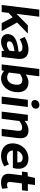

<svg xmlns="http://www.w3.org/2000/svg" viewBox="1402 -2150 760 3603"><g transform="rotate(90 1781.5 -348.0)"><path d="M222 -131 304 -207 413 0H562L402 -289L609 -491H455L240 -279L293 -706H160L73 0H206Z M933 -48 936 0H1048L1083 -289C1100 -424 1046 -503 909 -503C819 -503 741 -471 683 -437L673 -433L714 -338L724 -344C770 -370 821 -390 872 -390C934 -390 952 -360 951 -317C736 -295 633 -241 620 -134C609 -46 669 12 763 12C826 12 881 -14 933 -48ZM930 -146C890 -116 856 -98 816 -98C773 -98 751 -113 756 -151C761 -190 798 -222 941 -240Z M1311 -44C1349 -10 1399 12 1447 12C1572 12 1686 -87 1707 -254C1725 -403 1663 -503 1526 -503C1476 -503 1427 -484 1378 -453L1387 -514L1411 -706H1275L1188 0H1297ZM1479 -388C1551 -388 1578 -342 1567 -252C1555 -151 1498 -103 1435 -103C1406 -103 1374 -111 1341 -136L1366 -342C1407 -372 1445 -388 1479 -388Z M1947 -708C1902 -708 1863 -677 1857 -632C1852 -588 1883 -557 1928 -557C1973 -557 2014 -588 2019 -632C2025 -677 1992 -708 1947 -708ZM1987 -491H1852L1792 0H1927Z M2250 -331C2295 -365 2327 -384 2370 -384C2423 -384 2442 -363 2433 -288L2398 0H2533L2571 -306C2586 -428 2545 -503 2430 -503C2357 -503 2301 -472 2248 -432L2247 -491H2134L2074 0H2209Z M3092 -43 3102 -47 3064 -137 3053 -131C3015 -108 2979 -97 2935 -97C2858 -97 2808 -136 2803 -210H3130L3133 -218C3137 -230 3141 -250 3144 -272C3161 -407 3101 -503 2952 -503C2820 -503 2692 -404 2672 -245C2652 -84 2751 12 2905 12C2975 12 3040 -12 3092 -43ZM3027 -294H2812C2834 -360 2885 -394 2941 -394C3004 -394 3032 -360 3027 -294Z M3513 -6 3521 -10 3510 -114 3498 -111C3485 -105 3464 -100 3449 -100C3407 -100 3389 -119 3395 -170L3421 -380H3550L3563 -491H3434L3451 -625H3319L3288 -491L3212 -486L3199 -380H3269L3243 -167C3230 -63 3267 12 3407 12C3448 12 3485 3 3513 -6Z"/></g></svg>

Font: Falling Sky
Style: SeBdObl
Weight: 600
Designer: Paul D. Hunt
Foundry: Adobe Systems Incorporated
Version: Version 1.02